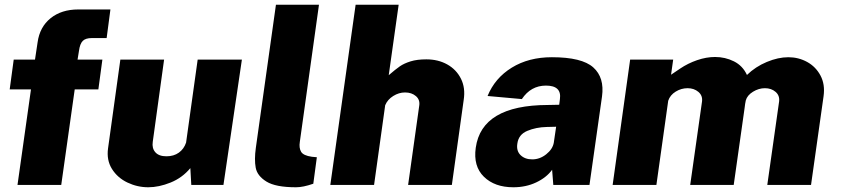

<svg xmlns="http://www.w3.org/2000/svg" viewBox="-20 -782 3556 812"><path d="M396 -404H296L239 0H54L111 -404H21L38 -530H128L139 -603Q148 -668 194 -705Q240 -742 311 -742H447L431 -621H368Q342 -621 330 -609Q318 -597 314 -567L308 -530H413Z M437 -155 489 -530H674L626 -182Q622 -155 637 -138Q652 -121 684 -121Q715 -121 736.5 -136.5Q758 -152 767 -179L816 -530H1003L925 0H789L785 -71Q751 -30 701.5 -10Q652 10 607 10Q561 10 519 -10Q477 -30 453.5 -67.5Q430 -105 437 -155Z M1062 -157 1147 -762H1329L1248 -182Q1244 -156 1253.5 -140Q1263 -124 1299 -119L1320 -117L1305 -5Q1262 10 1232 10Q1146 10 1107 -14Q1068 -38 1061.5 -72.5Q1055 -107 1062 -157Z M1484 -762H1666L1624 -464Q1653 -489 1671 -501.5Q1689 -514 1716.5 -522.5Q1744 -531 1783 -531Q1833 -531 1871.5 -509.5Q1910 -488 1929.5 -449Q1949 -410 1941 -359L1891 0H1706L1753 -335Q1757 -360 1739 -375.5Q1721 -391 1693 -391Q1667 -391 1643 -376Q1619 -361 1609 -337L1562 0H1377Z M1992 -157Q2017 -337 2296 -338L2345 -339L2348 -363Q2356 -420 2289 -420Q2225 -420 2187 -363L2042 -376Q2073 -452 2144.5 -496Q2216 -540 2314 -540Q2441 -540 2489 -497Q2537 -454 2526 -374L2473 0H2320L2315 -64Q2291 -31 2247.5 -10.5Q2204 10 2151 10Q2072 10 2026.5 -34.5Q1981 -79 1992 -157ZM2322 -178 2332 -246 2292 -245Q2247 -244 2210 -228.5Q2173 -213 2168 -175Q2163 -144 2181.5 -126Q2200 -108 2231 -108Q2263 -108 2290 -129.5Q2317 -151 2322 -178Z M2645 -530H2827L2818 -466Q2824 -470 2856.5 -492Q2889 -514 2928 -527.5Q2967 -541 3004 -541Q3047 -541 3084 -522.5Q3121 -504 3139 -465Q3175 -500 3223 -520Q3271 -540 3314 -540Q3357 -540 3393.5 -520Q3430 -500 3450 -462.5Q3470 -425 3463 -375L3410 0H3225L3275 -353Q3278 -378 3260 -393.5Q3242 -409 3215 -409Q3189 -409 3164.5 -394Q3140 -379 3134 -357Q3131 -343 3129 -325L3083 0H2899L2949 -353Q2952 -378 2933.5 -393.5Q2915 -409 2888 -409Q2861 -409 2837.5 -394.5Q2814 -380 2806 -356L2756 0H2571Z"/></svg>

Font: Morrison ExtraBold
Style: Regular
Weight: 800
Designer: Pablo Impallari, Rodrigo Fuenzalida (Modified by Dan O. Williams)
Version: Version 0.03;June 6, 2019;FontCreator 11.5.0.2425 64-bit; tt